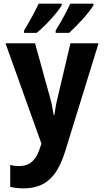

<svg xmlns="http://www.w3.org/2000/svg" viewBox="-20 -786 570 1052"><path d="M285 -619V-606H359C401 -644 469 -717 492 -757V-766H365C352 -736 321 -677 285 -619ZM112 -619V-606H181C232 -648 294 -716 318 -757V-766H192C178 -736 148 -678 112 -619ZM107 246C229 246 294 184 339 37L520 -549H366L296 -252C288 -221 282 -187 278 -156H274C269 -190 263 -220 254 -252L172 -549H10L207 1L199 25C173 105 132 124 83 124C67 124 52 122 36 118V238C59 243 82 246 107 246Z"/></svg>

Font: Noto Sans Mono Condensed ExtraBold
Style: Regular
Weight: 800
Width: 3
Designer: Monotype Design Team
Foundry: Monotype Imaging Inc.
Version: Version 2.014